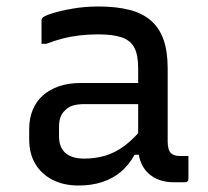

<svg xmlns="http://www.w3.org/2000/svg" viewBox="-20 -562 640 592"><path d="M497 -351Q497 -323 497 -295Q497 -267 497 -238.5Q497 -210 497 -182Q497 -154 497 -126Q497 -113 499.5 -104Q502 -95 507 -90Q512 -85 519 -83Q526 -81 536 -81Q538 -81 540.5 -81Q543 -81 546 -81H561Q561 -63 561 -46Q561 -29 561 -11Q561 -5 558 -2.5Q555 0 550 0Q545 0 534.5 0Q524 0 515 0Q492 0 472 -7Q452 -14 437 -28Q422 -42 414 -62.5Q406 -83 406 -111Q406 -146 406 -183.5Q406 -221 406 -256Q406 -272 406 -288Q406 -304 406 -320Q406 -336 406 -352Q406 -392 394.5 -414.5Q383 -437 356 -446.5Q329 -456 283 -456Q254 -456 227 -453Q200 -450 174.5 -443.5Q149 -437 123 -427H108Q108 -445 108 -463Q108 -481 108 -499Q108 -502 109 -504Q110 -506 111 -507Q116 -513 141.5 -521Q167 -529 204.5 -535.5Q242 -542 283 -542Q339 -542 379.5 -531.5Q420 -521 446 -498Q472 -475 484.5 -439Q497 -403 497 -351ZM162 -142Q162 -108 181.5 -90.5Q201 -73 240 -73Q274 -73 304.5 -82Q335 -91 364 -112.5Q393 -134 424 -172V-85H395Q378 -54 353.5 -33Q329 -12 296 -1Q263 10 223 10Q176 10 142 -7.5Q108 -25 89 -56.5Q70 -88 70 -132V-164Q70 -197 81 -223.5Q92 -250 112.5 -268Q133 -286 162 -296Q191 -306 227 -306Q262 -306 294.5 -306Q327 -306 359 -306Q391 -306 424 -306Q433 -306 436.5 -295.5Q440 -285 441 -270Q442 -255 442 -241Q405 -241 373.5 -241Q342 -241 310 -241Q278 -241 240 -241Q219 -241 204.5 -236.5Q190 -232 180 -221Q171 -213 166.5 -200.5Q162 -188 162 -172Z"/></svg>

Font: Rec Mono Linear
Style: Regular
Weight: 400
Monospace: yes
Version: Version 1.085; ttfautohint (v1.8.4.7-5d5b)